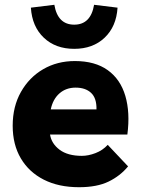

<svg xmlns="http://www.w3.org/2000/svg" viewBox="-20 -772 587 802"><path d="M310 10Q225 10 163 -21.5Q101 -53 67 -110.5Q33 -168 33 -247Q33 -327 67.5 -388Q102 -449 160.5 -483Q219 -517 293 -517Q377 -517 430 -479Q483 -441 503.5 -371.5Q524 -302 512 -210H189Q195 -172 229 -146.5Q263 -121 322 -121Q349 -121 379 -132.5Q409 -144 430 -167L515 -77Q482 -37 433.5 -13.5Q385 10 310 10ZM296 -406Q256 -406 228.5 -382Q201 -358 192 -315H383Q384 -362 360.5 -384Q337 -406 296 -406ZM373 -752 471 -740Q466 -661 417 -614.5Q368 -568 290 -568Q212 -568 163 -614.5Q114 -661 109 -740L207 -752Q221 -669 290 -669Q359 -669 373 -752Z"/></svg>

Font: Livvic
Style: Bold
Weight: 700
Designer: Jacques Le Bailly, Baron von Fonthausen
Version: Version 1.001; ttfautohint (v1.8.2)